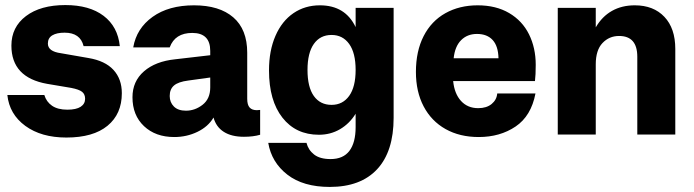

<svg xmlns="http://www.w3.org/2000/svg" viewBox="-20 -531 2739 758"><path d="M9 -156H155Q163 -129 185.5 -113.5Q208 -98 246 -98Q281 -98 298.5 -109.5Q316 -121 316 -141Q316 -159 304 -168.5Q292 -178 261 -184L166 -200Q25 -225 25 -351Q25 -424 82.5 -467.5Q140 -511 238 -511Q333 -511 389 -468.5Q445 -426 453 -349H310Q297 -402 235 -402Q204 -402 186.5 -391.5Q169 -381 169 -359Q169 -328 220 -321L329 -302Q395 -291 428 -255Q461 -219 461 -163Q461 -81 404.5 -34.5Q348 12 242 12Q143 12 80 -34Q17 -80 9 -156Z M1007 -97V1Q980 9 943 9Q894 9 863.5 -10.5Q833 -30 823 -67Q802 -31 759.5 -10.5Q717 10 668 10Q594 10 548.5 -33Q503 -76 503 -147Q503 -210 548.5 -249.5Q594 -289 672 -297L810 -313V-330Q810 -401 739 -401Q671 -401 650 -344H506Q519 -419 582.5 -464.5Q646 -510 746 -510Q846 -510 901 -462.5Q956 -415 956 -323V-141Q956 -117 965.5 -106.5Q975 -96 994 -96Q1001 -96 1007 -97ZM810 -186V-225L723 -213Q684 -208 667 -193.5Q650 -179 650 -152Q650 -127 666.5 -110.5Q683 -94 714 -94Q750 -94 780 -117.5Q810 -141 810 -186Z M1384 -500H1534V-66Q1534 67 1469 137Q1404 207 1282 207Q1177 207 1114.5 158.5Q1052 110 1039 33H1190Q1197 61 1220 79Q1243 97 1285 97Q1335 97 1359.5 64.5Q1384 32 1384 -29V-82Q1360 -43 1322.5 -21Q1285 1 1239 1Q1148 1 1095 -66.5Q1042 -134 1042 -253Q1042 -331 1067.5 -389.5Q1093 -448 1138.5 -479Q1184 -510 1243 -510Q1343 -510 1384 -424ZM1384 -255Q1384 -322 1358.5 -357.5Q1333 -393 1289 -393Q1244 -393 1219 -357.5Q1194 -322 1194 -255Q1194 -187 1219 -152Q1244 -117 1289 -117Q1333 -117 1358.5 -152.5Q1384 -188 1384 -255Z M1943 -162H2094Q2077 -73 2015.5 -31.5Q1954 10 1870 10Q1795 10 1739 -21.5Q1683 -53 1652.5 -111Q1622 -169 1622 -247Q1622 -329 1652.5 -388.5Q1683 -448 1738.5 -479Q1794 -510 1866 -510Q1938 -510 1990 -479.5Q2042 -449 2068.5 -395.5Q2095 -342 2095 -275Q2095 -235 2092 -211H1769Q1774 -161 1800 -132.5Q1826 -104 1868 -104Q1901 -104 1921 -120.5Q1941 -137 1943 -162ZM1771 -301H1948Q1947 -349 1925 -373Q1903 -397 1863 -397Q1825 -397 1800.5 -372.5Q1776 -348 1771 -301Z M2646 -338V0H2496V-307Q2496 -389 2424 -389Q2385 -389 2358.5 -361Q2332 -333 2332 -277V0H2182V-500H2332V-423Q2357 -466 2396 -488Q2435 -510 2486 -510Q2560 -510 2603 -464.5Q2646 -419 2646 -338Z"/></svg>

Font: CBA Beacon Sans Extra Bold
Style: Regular
Weight: 800
Designer: Wei Huang
Foundry: Wei Huang
Version: Version 1.002